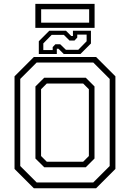

<svg xmlns="http://www.w3.org/2000/svg" viewBox="-20 -1004 693 1024"><path d="M160.5 0 57.5 -103V-597L160.5 -700H492.5L595.5 -597V-103L492.5 0ZM229.5 -141.5H423.5L454 -172V-528L423.5 -558.5H229.5L199 -528V-172ZM175.5 -31H477.5L565 -118.5V-583L477.5 -670.5H175.5L88 -583V-118.5ZM216 -112 169 -158.5V-543L216 -589.5H437.5L484 -543V-158.5L437.5 -112ZM187 -716V-784L243 -840H332L360 -812H369V-840H465V-772L409 -716H320L292 -744H283V-716ZM211 -737H261V-753L275.5 -768H301L331.5 -738.5H397.5L442 -784V-819.5H392V-803.5L377.5 -788H350.5L320.5 -818H255.5L211 -772.5ZM168.5 -855.5V-983.5H484.5V-855.5ZM199.5 -883H455.5V-954.5H199.5Z"/></svg>

Font: Tourney Thin Light
Style: Regular
Weight: 300
Version: Version 1.015